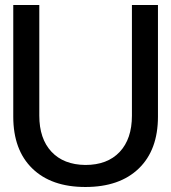

<svg xmlns="http://www.w3.org/2000/svg" viewBox="-20 -734 684 767"><path d="M33 -714H137V-272Q137 -180 185.5 -128Q234 -76 321 -75Q409 -75 458 -127Q507 -179 507 -272V-714H611V-268Q611 -135 534.5 -61Q458 13 321 13Q185 13 109 -61Q33 -135 33 -268Z"/></svg>

Font: Non Bureau
Style: Regular
Weight: 400
Designer: Jona Saucedo
Foundry: Non Foundry
Version: Version 1.000; ttfautohint (v1.8.4)